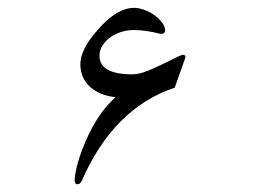

<svg xmlns="http://www.w3.org/2000/svg" viewBox="-20 -484 662 491"><path d="M453.1 -334 426.8 -259.8Q271.5 -208 190.4 -24.4Q185.5 -12.7 178.7 -12.7Q170.9 -12.7 170.9 -23.4Q170.9 -25.4 170.9 -27.3Q173.8 -52.7 183.1 -81.1Q192.4 -109.4 208 -142.6Q236.3 -200.2 275.4 -235.4Q233.4 -240.2 209.5 -262.7Q185.5 -285.2 185.5 -320.3Q185.5 -357.4 229.5 -407.2Q278.3 -463.9 323.2 -463.9Q335 -463.9 348.6 -459Q362.3 -454.1 374 -445.8Q385.7 -437.5 394 -426.8Q402.3 -416 402.3 -406.2Q402.3 -402.3 399.9 -399.9Q397.5 -397.5 393.6 -397.5Q391.6 -397.5 389.6 -397.5Q352.5 -407.2 322.3 -407.2Q305.7 -407.2 290 -402.3Q274.4 -397.5 262.2 -388.7Q250 -379.9 242.2 -367.7Q234.4 -355.5 234.4 -341.8Q234.4 -293.9 318.4 -293.9Q328.1 -293.9 337.9 -296.4Q347.7 -298.8 360.8 -304.2Q374 -309.6 392.6 -318.4Q411.1 -327.1 438.5 -340.8Q445.3 -343.8 448.2 -343.8Q454.1 -343.8 454.1 -337.9Q454.1 -336.9 453.1 -334Z"/></svg>

Font: Thabit
Style: Regular
Weight: 500
Designer: Regenerated by Nadim Shaikli
Foundry: MAK Alagha
Version: 0.01